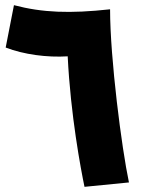

<svg xmlns="http://www.w3.org/2000/svg" viewBox="-20 -716 561 743"><path d="M307 7 479 -10C451 -142 406 -490 406 -680C250 -663 144 -667 34 -696L2 -532C72 -505 162 -493 242 -498C253 -271 293 -60 307 7Z"/></svg>

Font: Noto Sans Arabic UI Cn Bk
Style: Regular
Weight: 900
Width: 3
Designer: Monotype Design Team, Nadine Chahine and Nizar Qandah
Foundry: Monotype Imaging Inc.
Version: Version 2.010